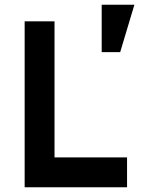

<svg xmlns="http://www.w3.org/2000/svg" viewBox="-20 -790 640 810"><path d="M210 -700V-126H516V0H84V-700ZM547 -770 487 -570H409V-770Z"/></svg>

Font: Fliege Mono Thin
Style: Regular
Weight: 100
Version: Version 0.020;Glyphs 3.3 (3306)